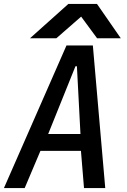

<svg xmlns="http://www.w3.org/2000/svg" viewBox="-26 -956 646 976"><path d="M312 -725H446L509 0H401L385.5 -189H179.5L99.5 0H-6ZM383 -275 365 -619H357.5L219 -275ZM321.5 -936H467L588 -761.5H467.5L386.5 -871.5L260.5 -761.5H126.5Z"/></svg>

Font: JuliaMono Medium
Style: Italic
Weight: 500
Italic angle: -9°
Monospace: yes
Designer: cormullion
Foundry: corm
Version: Version 0.054; ttfautohint (v1.8.4)